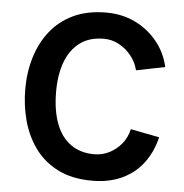

<svg xmlns="http://www.w3.org/2000/svg" viewBox="-52 -763 790 825"><g transform="rotate(5 343.0 -350.5)"><path d="M375 12Q288 12 227 -19Q166 -50 128 -102.5Q90 -155 72.5 -220.5Q55 -286 55 -355Q55 -428 74.5 -492.5Q94 -557 133 -606.5Q172 -656 232 -684.5Q292 -713 374 -713Q442 -713 498 -686Q554 -659 593 -611.5Q632 -564 646 -502L522 -477Q514 -511 491.5 -539Q469 -567 438.5 -583.5Q408 -600 373 -600Q311 -600 270 -569.5Q229 -539 208.5 -484.5Q188 -430 188 -357Q188 -277 209 -220Q230 -163 272 -132.5Q314 -102 375 -102Q409 -102 439.5 -117.5Q470 -133 492 -160Q514 -187 522 -223L646 -199Q632 -138 597 -90Q562 -42 506 -15Q450 12 375 12Z"/></g></svg>

Font: Inclusive Sans SemiBold
Style: Regular
Weight: 600
Designer: Olivia King
Foundry: Olivia King
Version: Version 2.004